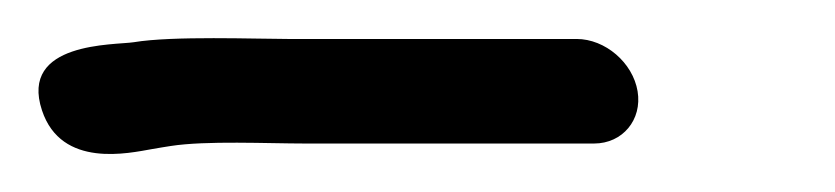

<svg xmlns="http://www.w3.org/2000/svg" viewBox="-38 -335 439 101"><path d="M297.4 -287C294.9 -302 280.4 -314.5 265.3 -314.5H113.2C96.9 -314.5 52.8 -316.2 32.4 -312.8C22.4 -311.2 -28 -313.2 -15.9 -276.9C-5.7 -246.2 30 -254.5 42.1 -256.6C45.7 -257.2 49 -257.8 51.8 -258.2C70.5 -261.1 102.8 -259.5 122.4 -259.5H274.5C289.5 -259.5 299.9 -272 297.4 -287Z"/></svg>

Font: MewTooHand
Style: BdCondLta
Weight: 400
Designer: Mew Too, Robert Jablonski
Version: Version 0.77